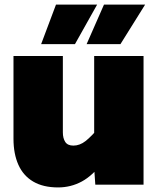

<svg xmlns="http://www.w3.org/2000/svg" viewBox="-20 -808 690 840"><path d="M255 -563V-229Q255 -203 265.5 -187Q276 -171 301 -171Q329 -171 354.5 -191Q380 -211 416 -254L430 -99Q386 -40 338 -14Q290 12 234 12Q169 12 125.5 -13.5Q82 -39 60.5 -87Q39 -135 39 -201V-563ZM608 -563V0H397L392 -72V-563ZM160 -615 225 -788H405L308 -615ZM359 -615 435 -788H615L507 -615Z"/></svg>

Font: Azeret Mono Thin Black
Style: Regular
Weight: 900
Version: Version 1.002